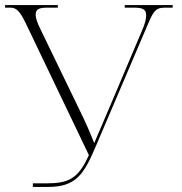

<svg xmlns="http://www.w3.org/2000/svg" viewBox="-20 -734 713 754"><path d="M109 0H170C278 0 309 -50 353 -152L554 -623C580 -683 586 -704 627 -704H658V-714H470V-704H504C538 -704 554 -699 554 -674C554 -658 549 -639 536 -610L426 -350C401 -291 371 -221 350 -172C333 -215 316 -254 293 -301L138 -621C128 -641 120 -663 120 -675C120 -700 135 -704 170 -704H207V-714H0V-704H21C44 -704 58 -690 80 -645L329 -125C287 -30 247 -14 161 -14H109Z"/></svg>

Font: Noto Serif Display ExtraLight
Style: Regular
Weight: 200
Designer: Monotype Design Team
Foundry: Monotype Imaging Inc.
Version: Version 2.009